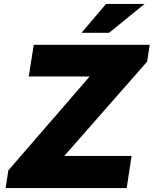

<svg xmlns="http://www.w3.org/2000/svg" viewBox="-20 -949 776 969"><path d="M8.5 0 22 -89 432.5 -563H125L150.5 -723H735.5L722.5 -638L304.5 -162H644L619.5 0ZM515 -929H709.5L530.5 -783.5H391.5Z"/></svg>

Font: Public Sans Black
Style: Italic
Weight: 900
Italic angle: -8°
Designer: The Public Sans project authors (U.S. Web Design System). Libre Franklin designed by Pablo Impallari and Rodrigo Fuenzal
Version: Version 1.007; ttfautohint (v1.8.1) -l 8 -r 50 -G 200 -x 14 